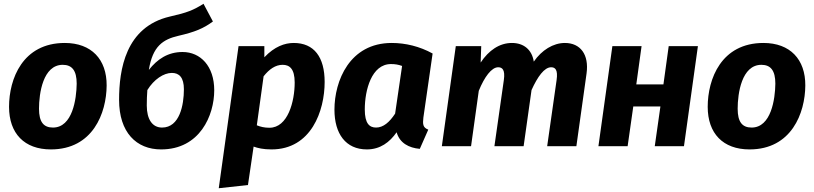

<svg xmlns="http://www.w3.org/2000/svg" viewBox="-20 -776 4322 1019"><path d="M250 17C473 17 545 -176 546 -322C547 -461 465 -548 324 -548C100 -548 28 -357 28 -209C28 -68 109 17 250 17ZM261 -99C211 -99 187 -129 187 -199C187 -280 208 -432 313 -432C362 -432 387 -402 387 -332C386 -251 365 -99 261 -99Z M949 -500C871 -500 815 -462 770 -405C790 -531 845 -567 927 -586C1014 -606 1060 -625 1110 -662L1060 -756C1006 -722 974 -709 881 -688C646 -633 612 -406 612 -246C612 -74 703 17 835 17C1041 17 1117 -164 1117 -297C1117 -425 1044 -500 949 -500ZM840 -99C789 -99 759 -142 759 -216C759 -245 760 -272 762 -298C797 -355 849 -389 892 -389C931 -389 956 -365 956 -302C956 -220 934 -99 840 -99Z M1141 223 1296 206 1326 2C1348 10 1377 17 1421 17C1632 17 1703 -188 1703 -341C1703 -473 1647 -548 1539 -548C1491 -548 1437 -529 1383 -472V-531H1246ZM1410 -98C1383 -98 1363 -103 1343 -111L1379 -371C1409 -409 1442 -432 1480 -432C1516 -432 1544 -412 1544 -338C1544 -238 1508 -98 1410 -98Z M2059 -548C1835 -548 1755 -346 1755 -194C1755 -66 1815 17 1927 17C1998 17 2048 -21 2085 -74C2101 -17 2150 9 2208 14L2253 -88C2224 -99 2223 -117 2227 -152L2276 -492C2207 -530 2132 -548 2059 -548ZM2055 -436C2078 -436 2094 -433 2114 -426L2077 -173C2047 -127 2014 -99 1976 -99C1941 -99 1916 -120 1916 -195C1916 -298 1952 -436 2055 -436Z M2978 -548C2916 -548 2855 -510 2813 -449C2803 -513 2759 -548 2697 -548C2631 -548 2574 -509 2531 -444L2534 -531H2399L2325 0H2480L2521 -294C2551 -368 2589 -419 2624 -419C2645 -419 2662 -407 2654 -351L2604 0H2759L2801 -298C2833 -369 2869 -419 2905 -419C2926 -419 2942 -407 2934 -351L2884 0H3039L3093 -386C3107 -487 3060 -548 2978 -548Z M3455 0H3610L3684 -531H3529L3501 -328H3357L3385 -531H3230L3156 0H3311L3341 -211H3485Z M3958 17C4181 17 4253 -176 4254 -322C4255 -461 4173 -548 4032 -548C3808 -548 3736 -357 3736 -209C3736 -68 3817 17 3958 17ZM3969 -99C3919 -99 3895 -129 3895 -199C3895 -280 3916 -432 4021 -432C4070 -432 4095 -402 4095 -332C4094 -251 4073 -99 3969 -99Z"/></svg>

Font: Fira Sans
Style: Bold Italic
Weight: 700
Italic angle: -8°
Designer: bBox Type GmbH & Carrois Corporate GbR & Edenspiekermann AG
Foundry: bBox Type GmbH & Carrois Corporate GbR & Edenspiekermann AG
Version: Version 4.301;PS 004.301;hotconv 1.0.88;makeotf.lib2.5.64775